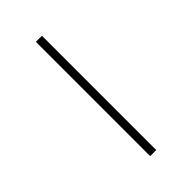

<svg xmlns="http://www.w3.org/2000/svg" viewBox="-294 -844 1188 1188"><g transform="rotate(-45 300.0 -250.0)"><path d="M273.9 250V-750H327.1V250Z"/></g></svg>

Font: Office Code Pro Light
Style: Regular
Weight: 300
Designer: Nathan Rutzky & Paul D. Hunt
Foundry: Adobe Systems Incorporated
Version: Version 1.004;PS 001.004;hotconv 1.0.70;makeotf.lib2.5.58329